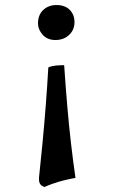

<svg xmlns="http://www.w3.org/2000/svg" viewBox="-20 -487 451 763"><path d="M136 209Q142 153 149 80.5Q156 8 162 -70Q168 -148 172 -219Q186 -225 202 -226.5Q218 -228 235 -228Q241 -139 247.5 -63.5Q254 12 262 81.5Q270 151 280 220Q262 223 239 228.5Q216 234 194 241.5Q172 249 157 256Q143 252 138 241.5Q133 231 136 209ZM131 -394Q131 -428 152 -447.5Q173 -467 204 -467Q238 -467 257 -448Q276 -429 276 -399Q276 -368 254.5 -348Q233 -328 200 -328Q168 -328 149.5 -349Q131 -370 131 -394Z"/></svg>

Font: Vollkorn SemiBold
Style: Regular
Weight: 600
Designer: Friedrich Althausen
Foundry: Friedrich Althausen
Version: Version 5.000